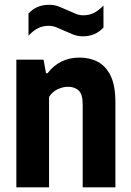

<svg xmlns="http://www.w3.org/2000/svg" viewBox="-20 -802 561 822"><path d="M50 0V-546.5H166.5L177 -488.5H183.5Q235.5 -555.5 321 -555.5Q364.5 -555.5 399 -537.2Q433.5 -519 453.8 -477.2Q474 -435.5 474 -365.5V0H334V-355Q334 -398.5 316.8 -414.5Q299.5 -430.5 271.5 -430.5Q250.5 -430.5 227.5 -420.2Q204.5 -410 190 -387V0ZM335 -646.5Q312.5 -646.5 292.5 -654.5Q272.5 -662.5 254 -671Q237 -679 221 -685.2Q205 -691.5 189 -691.5Q163 -691.5 142.8 -681.2Q122.5 -671 102 -649.5V-744Q136 -781.5 190 -781.5Q212.5 -781.5 232.5 -773.8Q252.5 -766 271 -757.5Q288 -749.5 304 -743Q320 -736.5 336 -736.5Q362 -736.5 382.2 -746.8Q402.5 -757 423 -778.5V-684.5Q389 -646.5 335 -646.5Z"/></svg>

Font: Encode Sans Condensed
Style: Bold
Weight: 700
Width: 3
Designer: Multiple Designers
Foundry: Impallari Type
Version: Version 3.000; ttfautohint (v1.8.3) -l 8 -r 50 -G 200 -x 14 